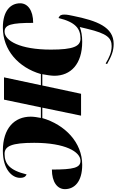

<svg xmlns="http://www.w3.org/2000/svg" viewBox="244 -831 815 1343"><g transform="rotate(-90 651.5 -159.5)"><path d="M1016 228C1134 228 1178 112 1212 -56C1216 -76 1221 -96 1221 -117C1221 -138 1217 -149 1197 -158C1168 -38 1122 -4 1053 -4C999 -4 976 -54 976 -211C976 -429 1039 -535 1102 -535C1150 -535 1163 -488 1163 -335C1252 -335 1300 -374 1300 -426C1300 -492 1249 -547 1130 -547C973 -547 851 -439 805 -281H727L782 -539H626L572 -281H498C502 -301 507 -329 507 -352C507 -466 426 -547 269 -547C136 -547 79 -481 79 -427C79 -406 83 -390 103 -381C132 -501 178 -535 247 -535C301 -535 324 -485 324 -328C324 -110 261 -4 198 -4C150 -4 137 -51 137 -204C48 -204 0 -165 0 -113C0 -47 51 8 170 8C327 8 451 -113 497 -271H570L514 0H667L725 -271H804C800 -251 793 -210 793 -187C793 -73 874 8 1031 8C1072 8 1106 2 1134 -9L1121 45C1088 182 1058 214 1000 214C957 214 919 196 879 172L875 182C930 213 967 228 1016 228Z"/></g></svg>

Font: Noto Serif Display Black
Style: Italic
Weight: 900
Italic angle: -12°
Designer: Monotype Design Team
Foundry: Monotype Imaging Inc.
Version: Version 2.009